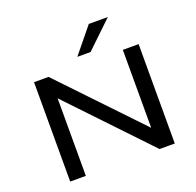

<svg xmlns="http://www.w3.org/2000/svg" viewBox="-157 -1112 1310 1280"><g transform="rotate(-20 498.0 -472.5)"><path d="M127 0V-705H230L758 -151H757V-705H869V0H761L238 -550V0ZM456 -765 603 -945H738L550 -765Z"/></g></svg>

Font: Nunito Sans 7pt Expanded Medium
Style: Regular
Weight: 500
Width: 7
Designer: Vernon Adams
Foundry: Vernon Adams
Version: Version 3.101;gftools[0.9.27]